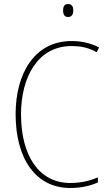

<svg xmlns="http://www.w3.org/2000/svg" viewBox="-20 -929 542 959"><path d="M320 -909C300 -909 295 -893 295 -877C295 -859 301 -844 320 -844C339 -844 346 -858 346 -877C346 -893 341 -909 320 -909ZM338 -699C377 -699 420 -693 463 -668L475 -692C432 -714 387 -724 338 -724C149 -724 58 -557 58 -359C58 -135 159 10 331 10C387 10 435 -2 469 -18V-43C437 -29 390 -15 331 -15C173 -15 85 -154 85 -358C85 -540 166 -699 338 -699Z"/></svg>

Font: Noto Sans Oriya Cond Thin
Style: Regular
Weight: 100
Width: 3
Designer: Amélie Bonet and Sol Matas
Foundry: Google LLC
Version: Version 2.006